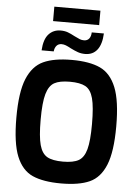

<svg xmlns="http://www.w3.org/2000/svg" viewBox="-67 -1110 833 1166"><g transform="rotate(5 349.5 -527.0)"><path d="M45 -369Q45 -524 78.5 -605.5Q112 -687 177 -717Q242 -747 350 -747Q459 -747 523.5 -717Q588 -687 621 -605.5Q654 -524 654 -369Q654 -214 621 -133Q588 -52 523.5 -23Q459 6 350 6Q241 6 176 -23Q111 -52 78 -133Q45 -214 45 -369ZM506 -369Q506 -475 492 -526.5Q478 -578 445.5 -596Q413 -614 350 -614Q288 -614 255.5 -596Q223 -578 208 -526Q193 -474 193 -369Q193 -266 207 -215Q221 -164 253.5 -145.5Q286 -127 350 -127Q413 -127 445.5 -145.5Q478 -164 492 -215.5Q506 -267 506 -369ZM216 -1060H497V-972H216ZM267 -919Q292 -919 311 -912Q330 -905 354 -892Q376 -881 387.5 -876.5Q399 -872 413 -872Q433 -872 444 -885.5Q455 -899 456 -924H530Q527 -858 500.5 -824Q474 -790 427 -790Q403 -790 383 -797Q363 -804 337 -817Q319 -827 306 -832Q293 -837 280 -837Q261 -837 249.5 -824Q238 -811 236 -789H162Q166 -857 194.5 -888Q223 -919 267 -919Z"/></g></svg>

Font: Exo
Style: Bold
Weight: 700
Designer: Natanael Gama
Foundry: Natanael Gama
Version: Version 1.500; ttfautohint (v1.6)